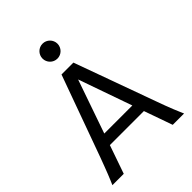

<svg xmlns="http://www.w3.org/2000/svg" viewBox="-258 -1065 1198 1198"><g transform="rotate(-45 340.5 -466.5)"><path d="M334.5 -617.7 211.4 -263.7H459ZM19.5 0Q25.9 -14.6 32.7 -30.8Q39.6 -46.9 47.6 -67.1Q55.7 -87.4 65.4 -113.3Q75.2 -139.2 87.9 -173.3L283.2 -712.9H388.2L583.5 -173.3Q595.7 -139.2 605.5 -113.3Q615.2 -87.4 623.5 -67.1Q631.8 -46.9 638.7 -30.8Q645.5 -14.6 651.9 0H551.8L485.4 -188H185.1L119.6 0ZM269.5 -866.7Q269.5 -880.4 274.7 -892.3Q279.8 -904.3 288.8 -913.3Q297.9 -922.4 309.8 -927.5Q321.8 -932.6 335.4 -932.6Q349.1 -932.6 361.1 -927.5Q373 -922.4 382.1 -913.3Q391.1 -904.3 396.2 -892.3Q401.4 -880.4 401.4 -866.7Q401.4 -853 396.2 -841.1Q391.1 -829.1 382.1 -820.1Q373 -811 361.1 -805.9Q349.1 -800.8 335.4 -800.8Q321.8 -800.8 309.8 -805.9Q297.9 -811 288.8 -820.1Q279.8 -829.1 274.7 -841.1Q269.5 -853 269.5 -866.7Z"/></g></svg>

Font: Andika New Basic
Style: Regular
Weight: 400
Designer: Victor Gaultney, Annie Olsen, Julie Remington, Don Collingsworth, Eric Hays
Foundry: SIL International
Version: Version 5.500; ttfautohint (v1.8.3)